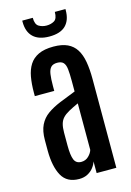

<svg xmlns="http://www.w3.org/2000/svg" viewBox="-137 -992 729 1067"><g transform="rotate(-15 227.0 -459.0)"><path d="M182.1 6.8Q111.8 6.8 82.5 -46.1Q53.2 -99.1 52.7 -189.9V-251Q52.7 -303.7 69.3 -337.6Q85.9 -371.6 116.7 -393.6Q147.5 -415.5 189.5 -432.9Q231.4 -450.2 282.2 -469.7V-529.3Q282.2 -572.3 279.3 -598.4Q276.4 -624.5 265.1 -636.7Q253.9 -648.9 229.5 -648.9Q205.6 -648.9 193.6 -636.5Q181.6 -624 177.7 -597.9Q173.8 -571.8 173.8 -530.8V-502H62V-523.4Q62 -571.8 69.1 -611.8Q76.2 -651.9 94.5 -680.7Q112.8 -709.5 146.2 -725.3Q179.7 -741.2 232.4 -741.2Q281.2 -741.2 313 -726.3Q344.7 -711.4 363 -682.4Q381.3 -653.3 388.9 -610.4Q396.5 -567.4 396.5 -510.7V0H283.2V-67.4Q278.3 -50.3 265.1 -33Q252 -15.6 231 -4.4Q210 6.8 182.1 6.8ZM217.3 -82Q242.7 -82 260 -99.1Q277.3 -116.2 282.2 -133.8V-401.4Q248 -385.7 225.6 -373.3Q203.1 -360.8 190.2 -346.7Q177.2 -332.5 171.9 -312.7Q166.5 -293 166.5 -263.7V-189.5Q166.5 -132.8 177.2 -107.4Q188 -82 217.3 -82ZM227.1 -800.8Q166 -800.8 134.5 -830.8Q103 -860.8 103 -918V-925.3H163.6Q163.6 -887.2 183.1 -875.5Q202.6 -863.8 227.5 -863.8Q252.4 -863.8 271.5 -875Q290.5 -886.2 290.5 -925.3H351.6V-918.9Q351.6 -861.8 321 -831.3Q290.5 -800.8 227.1 -800.8Z"/></g></svg>

Font: Antonio SemiBold
Style: Regular
Weight: 600
Designer: Vernon Adams
Foundry: Vernon Adams
Version: Version 1.002